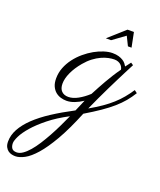

<svg xmlns="http://www.w3.org/2000/svg" viewBox="-337 -619 977 1169"><g transform="rotate(20 151.0 -34.0)"><path d="M186 -16.6Q160.6 0.5 133.5 11Q106.4 21.5 81.5 21.5Q63 21.5 44.4 16.1Q25.9 10.7 10.7 -1.7Q-4.4 -14.2 -13.9 -34.7Q-23.4 -55.2 -23.4 -85.4Q-23.4 -122.1 -10.3 -155.8Q2.9 -189.5 24.9 -218.5Q46.9 -247.6 75.2 -271.5Q103.5 -295.4 133.5 -312.3Q163.6 -329.1 193.4 -338.4Q223.1 -347.7 247.6 -347.7Q271.5 -347.7 288.3 -342.5Q305.2 -337.4 316.9 -329.8Q328.6 -322.3 335.4 -313.5Q342.3 -304.7 346.7 -296.9L373 -331.5L389.2 -320.8Q389.2 -320.3 381.3 -305.4Q373.5 -290.5 360.8 -265.6Q348.1 -240.7 331.3 -207.3Q314.5 -173.8 296.1 -136.2Q277.8 -98.6 259 -58.6Q240.2 -18.6 223.1 20Q267.6 -5.4 301.3 -28.8Q335 -52.2 361.6 -76.2Q388.2 -100.1 409.7 -126Q431.2 -151.9 451.2 -182.1L469.2 -168.5Q449.7 -136.7 427 -109.6Q404.3 -82.5 373.8 -55.9Q343.3 -29.3 302.5 -1.2Q261.7 26.9 205.6 60.5Q159.2 174.3 116.2 248.8Q73.2 323.2 34.9 366.7Q-3.4 410.2 -36.4 427.7Q-69.3 445.3 -95.7 445.3Q-106.4 445.3 -118.9 442.6Q-131.3 439.9 -142.1 432.1Q-152.8 424.3 -159.9 410.6Q-167 397 -167 375.5Q-167 334.5 -145.3 294.4Q-123.5 254.4 -82.3 214.8Q-41 175.3 18.8 136.2Q78.6 97.2 154.3 57.6Q163.6 36.6 171.4 17.8Q179.2 -1 186 -16.6ZM211.4 -70.3Q224.6 -95.2 237.5 -119.4Q250.5 -143.6 264.4 -167.7Q278.3 -191.9 294.2 -217.3Q310.1 -242.7 329.6 -270Q328.6 -277.3 324.7 -285.2Q320.8 -293 314 -299.6Q307.1 -306.2 296.4 -310.5Q285.6 -314.9 271 -314.9Q254.4 -314.9 233.2 -310.5Q211.9 -306.2 188.5 -295.4Q165 -284.7 140.9 -266.6Q116.7 -248.5 93.8 -221.2Q60.1 -181.2 42 -141.4Q23.9 -101.6 23.9 -68.8Q23.9 -37.1 40 -20.8Q56.2 -4.4 84 -4.4Q113.3 -4.4 146.2 -22.5Q179.2 -40.5 211.4 -70.3ZM-95.7 420.4Q-77.1 420.4 -57.1 406.7Q-37.1 393.1 -16.6 369.4Q3.9 345.7 23.9 314.5Q43.9 283.2 63.5 247.8Q83 212.4 100.8 175.3Q118.7 138.2 134.8 102.5Q62 140.6 10.5 181.9Q-41 223.1 -73.7 260.7Q-106.4 298.3 -121.3 328.6Q-136.2 358.9 -136.2 375Q-136.2 395 -127.4 407.7Q-118.7 420.4 -95.7 420.4ZM320.8 -418 292 -476.6 211.4 -418H177.7L283.7 -512.7H325.2L344.2 -418Z"/></g></svg>

Font: Parisienne
Style: Regular
Weight: 400
Designer: Astigmatic (AOETI)
Foundry: Astigmatic (AOETI)
Version: Version 1.000